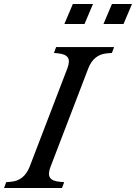

<svg xmlns="http://www.w3.org/2000/svg" viewBox="-85 -934 676 954"><path d="M166 -105Q152.3 -69.8 163.1 -52Q173.8 -34.2 211.9 -30.8L233.9 -28.8L223.1 0H-64.9L-54.2 -28.8L-30.8 -30.8Q35.2 -36.6 62 -105L250 -595.2Q263.2 -630.4 252.2 -647.7Q241.2 -665 204.1 -668.9L183.1 -670.9L193.8 -700.2H481.9L471.2 -670.9L446.8 -668.9Q380.9 -663.6 354 -595.2ZM234.9 -814.9 276.9 -914.1H377L335 -814.9ZM429.2 -814.9 471.2 -914.1H570.8L528.8 -814.9Z"/></svg>

Font: Redaction
Style: Italic
Weight: 400
Designer: Jeremy Mickel / Forest Young
Foundry: MCKL
Version: Version 2.001;hotconv 1.0.113;makeotfexe 2.5.65598 DEVELOPME